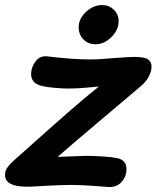

<svg xmlns="http://www.w3.org/2000/svg" viewBox="-24 -734 619 759"><path d="M364 2Q294 -3 261 -3Q217 -3 147 1Q108 4 82 4Q-4 4 -4 -42Q-4 -59 4.5 -71Q13 -83 29 -98L120 -179Q189 -241 254 -297.5Q319 -354 367 -392Q360 -391 318.5 -387.5Q277 -384 247 -384Q224 -384 195 -386.5Q166 -389 147 -393Q122 -398 110.5 -410Q99 -422 99 -441Q99 -469 117 -492Q135 -515 164 -511Q266 -499 331 -499Q370 -499 434 -505Q488 -509 507 -509Q546 -509 560.5 -499.5Q575 -490 575 -471Q575 -452 564 -431Q553 -410 530 -391L382 -266Q249 -154 204 -114L236 -115Q308 -118 315 -118Q344 -118 382.5 -115.5Q421 -113 439 -109Q476 -101 476 -66Q476 -36 456 -14Q436 8 400 5ZM287 -626Q287 -660 316 -687Q345 -714 380 -714Q407 -714 426 -695.5Q445 -677 445 -651Q445 -616 416.5 -587.5Q388 -559 353 -559Q325 -559 306 -578Q287 -597 287 -626Z"/></svg>

Font: Mali
Style: Bold Italic
Weight: 700
Italic angle: -10°
Version: Version 1.000; ttfautohint (v1.6)